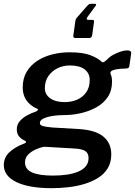

<svg xmlns="http://www.w3.org/2000/svg" viewBox="-52 -812 707 1006"><path d="M343 -613Q331 -613 332 -624L343 -703Q345 -714 353 -722L402 -778Q408 -785 412.5 -788.5Q417 -792 424 -792H447Q451 -792 451.5 -788Q452 -784 448 -780L409 -727Q402 -718 402.5 -713Q403 -708 410 -708H431Q438 -708 440 -704.5Q442 -701 440 -693L431 -628Q428 -613 417 -613H343ZM219 174Q100 174 34 142Q-32 110 -32 53Q-32 12 -1.5 -15.5Q29 -43 73 -59Q83 -63 84.5 -67Q86 -71 78 -75Q57 -85 46.5 -99Q36 -113 36 -135Q36 -159 51.5 -177Q67 -195 90 -207.5Q113 -220 135 -227Q144 -231 146.5 -235.5Q149 -240 141 -243Q105 -259 86 -287Q67 -315 67 -353Q67 -401 87.5 -435.5Q108 -470 143 -493Q178 -516 222 -527Q266 -538 312 -538Q382 -538 421 -523Q460 -508 480 -489Q486 -483 494 -488Q502 -493 509 -500Q523 -515 541.5 -525Q560 -535 579.5 -541.5Q599 -548 614 -548Q625 -548 630.5 -544.5Q636 -541 635 -530L627 -474Q626 -461 621.5 -457Q617 -453 608 -453Q592 -453 577 -451.5Q562 -450 553 -448Q520 -441 528 -423Q531 -417 533 -407Q535 -397 535 -384Q535 -337 512.5 -303.5Q490 -270 452.5 -249.5Q415 -229 371.5 -219Q328 -209 284 -209Q276 -209 255.5 -208Q235 -207 212 -202.5Q189 -198 173 -189.5Q157 -181 157 -167Q157 -156 172.5 -151.5Q188 -147 222 -144L359 -136Q448 -131 489.5 -96.5Q531 -62 531 -3Q531 39 512.5 69.5Q494 100 462 120Q430 140 390 152Q350 164 305.5 169Q261 174 219 174ZM225 108Q265 108 299 103Q333 98 358.5 87Q384 76 398 58.5Q412 41 412 16Q412 -9 395 -20.5Q378 -32 336 -34L180 -43Q157 -39 134 -28.5Q111 -18 95 -1.5Q79 15 79 39Q79 75 116 91.5Q153 108 225 108ZM287 -277Q322 -277 351.5 -289.5Q381 -302 399.5 -328Q418 -354 418 -393Q418 -428 391.5 -448.5Q365 -469 314 -469Q279 -469 249.5 -454.5Q220 -440 201.5 -413.5Q183 -387 183 -350Q183 -317 211 -297Q239 -277 287 -277Z"/></svg>

Font: Libre Franklin Thin SemiBold
Style: Italic
Weight: 600
Italic angle: -8°
Version: Version 3.000